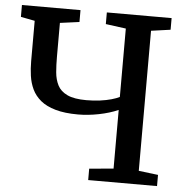

<svg xmlns="http://www.w3.org/2000/svg" viewBox="-53 -794 822 846"><g transform="rotate(5 358.5 -371.5)"><path d="M475 -319.5Q437.5 -303 389.8 -293.5Q342 -284 298 -284Q238.5 -284 197.8 -295.8Q157 -307.5 132 -328.2Q107 -349 94 -376.2Q81 -403.5 76.5 -435.2Q72 -467 72 -500V-678.5L10 -690.5V-743H269V-690.5L183.5 -679V-529.5Q183.5 -493 186.2 -460.8Q189 -428.5 201.8 -403.5Q214.5 -378.5 244.8 -364.2Q275 -350 329 -350Q361.5 -350 389.5 -353.8Q417.5 -357.5 439.5 -363.8Q461.5 -370 475 -377V-679.5L385.5 -691.5V-743H672V-691.5L586.5 -679.5V-60L672.5 -49.5V0H368V-50.5L475 -60Z"/></g></svg>

Font: Merriweather 20pt Medium
Style: Regular
Weight: 500
Version: Version 2.100